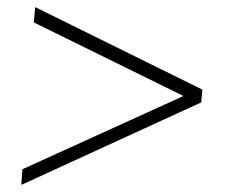

<svg xmlns="http://www.w3.org/2000/svg" viewBox="-20 -553 640 540"><path d="M75 -490 79 -533 549 -301 546 -265 40 -33 43 -77 496 -283Z"/></svg>

Font: Iunito ExtraLight
Style: Italic
Weight: 200
Italic angle: -4.541°
Designer: Vernon Adams
Foundry: Vernon Adams
Version: Version 2.001;November 30, 2019;FontCreator 12.0.0.2547 64-b